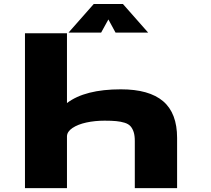

<svg xmlns="http://www.w3.org/2000/svg" viewBox="-20 -972 1090 992"><path d="M745.5 -803.5H577L540 -871.5L502.5 -803.5H334L464.5 -951.5H615ZM109 0V-800H326V-439.5Q419 -510.5 604.5 -510.5Q750.5 -510.5 822.8 -449Q895 -387.5 895 -259.5V0H676.5V-243.5Q676.5 -271 670.8 -289.2Q665 -307.5 654.5 -319.5Q644 -331.5 624 -337.8Q604 -344 580.5 -346.2Q557 -348.5 520.5 -348.5Q470 -348.5 426.2 -339Q382.5 -329.5 354.5 -310.8Q326.5 -292 326 -267.5V0Z"/></svg>

Font: League Mono Extended ExtraBold
Style: Regular
Weight: 800
Width: 9
Designer: Tyler Finck
Foundry: The League of Moveable Type / Tyler Finck
Version: Version 2.210